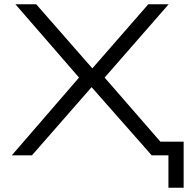

<svg xmlns="http://www.w3.org/2000/svg" viewBox="-20 -725 877 896"><path d="M766 151V0H713V-64H837V151ZM35 0 360 -376 361 -349 52 -705H149L411 -406L672 -705H767L457 -350V-376L784 0H688L406 -320H409L129 0Z"/></svg>

Font: Nunito Sans 7pt Expanded Light
Style: Regular
Weight: 300
Width: 7
Designer: Vernon Adams
Foundry: Vernon Adams
Version: Version 3.101;gftools[0.9.27]